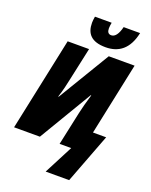

<svg xmlns="http://www.w3.org/2000/svg" viewBox="-210 -1055 1090 1383"><g transform="rotate(20 335.0 -363.0)"><path d="M416 -767C517 -767 589 -820 616 -948H490C476 -891 454 -862 425 -862C403 -862 393 -877 393 -903C393 -915 395 -932 398 -948H270C267 -932 265 -911 265 -900C265 -818 306 -767 416 -767ZM318 222H498L643 -159H542L659 -714H461L222 -317H218C235 -368 248 -424 255 -460L310 -714H146L-5 0H193L435 -406H439C423 -355 406 -289 399 -256L344 0H433Z"/></g></svg>

Font: Noto Sans UI Condensed Black
Style: Italic
Weight: 900
Width: 3
Italic angle: -192°
Designer: Monotype Design Team
Foundry: Monotype Imaging Inc.
Version: Version 1.901